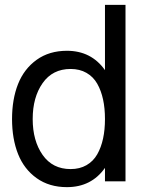

<svg xmlns="http://www.w3.org/2000/svg" viewBox="-20 -750 604 794"><path d="M499 0H414.1V-55.7Q357.9 23.9 256.8 23.9Q183.6 23.9 131.6 -13.2Q79.6 -50.3 54.7 -113Q29.8 -175.8 29.8 -257.8Q29.8 -339.8 54.7 -402.6Q79.6 -465.3 131.6 -502.7Q183.6 -540 256.8 -540Q357.4 -540 414.1 -460V-730H499ZM272 -464.8Q197.3 -464.8 156.2 -406.2Q115.2 -347.7 115.2 -257.8Q115.2 -168 156.2 -109.4Q197.3 -50.8 272 -50.8Q309.6 -50.8 337.6 -66.9Q365.7 -83 382.1 -111.8Q398.4 -140.6 406.2 -177Q414.1 -213.4 414.1 -257.8Q414.1 -302.2 406.2 -338.6Q398.4 -375 382.1 -403.8Q365.7 -432.6 337.6 -448.7Q309.6 -464.8 272 -464.8Z"/></svg>

Font: Miedinger*
Style: Book
Weight: 400
Version: Version 001.000